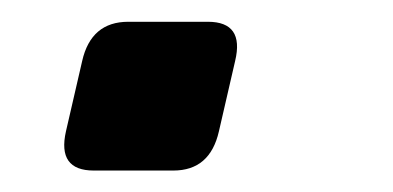

<svg xmlns="http://www.w3.org/2000/svg" viewBox="-20 -159 366 179"><path d="M67.4 0Q33.2 0 41.5 -36.6L56.6 -102.1Q64.9 -138.7 99.6 -138.7H173.8Q208 -138.7 199.2 -102.1L184.1 -36.6Q175.8 0 141.6 0Z"/></svg>

Font: Istok
Style: Bold Italic
Weight: 700
Italic angle: -13°
Designer: Andrey V. Panov
Foundry: Andrey V. Panov
Version: Version 1.0.3